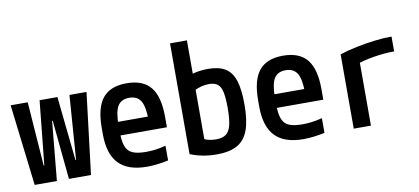

<svg xmlns="http://www.w3.org/2000/svg" viewBox="-68 -965 2637 1209"><g transform="rotate(-10 1250.0 -360.0)"><path d="M70 0 8 -520H117L147 -110H151L193 -520H307L350 -110H354L384 -520H493L430 0H289L252 -378H248L212 0Z M787 10Q666 10 607 -51.5Q548 -113 548 -240V-280Q548 -409 597 -469.5Q646 -530 750 -530Q855 -530 904 -469.5Q953 -409 953 -280V-213H601V-300H868L847 -271V-276Q847 -363 824.5 -400Q802 -437 751 -437Q699 -437 677 -400Q655 -363 655 -276V-245Q655 -181 667 -146Q679 -111 710 -97Q741 -83 796 -83Q825 -83 855 -86.5Q885 -90 924 -100V-6Q892 1 856.5 5.5Q821 10 787 10Z M1235 10Q1184 10 1140 1Q1096 -8 1064 -22V-730H1172V-59L1148 -112Q1188 -84 1245 -84Q1286 -84 1309 -101Q1332 -118 1341.5 -158Q1351 -198 1351 -268Q1351 -332 1343 -368.5Q1335 -405 1315 -420Q1295 -435 1260 -435Q1235 -435 1209 -428Q1183 -421 1150 -404L1118 -495Q1151 -513 1190 -521.5Q1229 -530 1270 -530Q1340 -530 1381 -505Q1422 -480 1440.5 -423Q1459 -366 1459 -270Q1459 -169 1437 -107.5Q1415 -46 1365.5 -18Q1316 10 1235 10Z M1787 10Q1666 10 1607 -51.5Q1548 -113 1548 -240V-280Q1548 -409 1597 -469.5Q1646 -530 1750 -530Q1855 -530 1904 -469.5Q1953 -409 1953 -280V-213H1601V-300H1868L1847 -271V-276Q1847 -363 1824.5 -400Q1802 -437 1751 -437Q1699 -437 1677 -400Q1655 -363 1655 -276V-245Q1655 -181 1667 -146Q1679 -111 1710 -97Q1741 -83 1796 -83Q1825 -83 1855 -86.5Q1885 -90 1924 -100V-6Q1892 1 1856.5 5.5Q1821 10 1787 10Z M2110 -475Q2161 -492 2220.5 -504Q2280 -516 2338 -523Q2396 -530 2445 -530V-435Q2383 -435 2313.5 -423.5Q2244 -412 2193 -393L2220 -444V0H2110Z"/></g></svg>

Font: M PLUS 1 Code Medium
Style: Regular
Weight: 500
Designer: Coji Morishita
Foundry: UNDERFOREST DESIGN
Version: Version 1.002